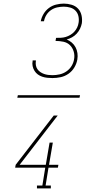

<svg xmlns="http://www.w3.org/2000/svg" viewBox="-20 -875 540 1065"><path d="M271 -442Q257 -442 242.5 -443.5Q228 -445 214.5 -449.5Q201 -454 190 -462Q179 -470 171.5 -482Q164 -494 161 -508Q158 -522 161 -537Q161 -537 161 -538Q161 -539 161 -540H179Q179 -539 179 -538.5Q179 -538 179 -537Q177 -525 179 -513Q181 -501 187.5 -491.5Q194 -482 203.5 -475.5Q213 -469 224 -465Q235 -461 247 -459.5Q259 -458 271 -458Q291 -458 311 -462.5Q331 -467 348.5 -479Q366 -491 377 -509Q388 -527 391 -547Q395 -569 388.5 -590Q382 -611 367.5 -625Q353 -639 331.5 -643.5Q310 -648 288 -648L291 -665Q304 -665 317.5 -665.5Q331 -666 344.5 -670Q358 -674 370.5 -681.5Q383 -689 392.5 -699.5Q402 -710 408 -722.5Q414 -735 416 -749Q419 -767 415 -785Q411 -803 399 -815.5Q387 -828 369.5 -833Q352 -838 334 -838Q316 -838 297.5 -834Q279 -830 263 -819Q247 -808 237 -791.5Q227 -775 224 -757H206Q210 -778 221.5 -797.5Q233 -817 251 -830.5Q269 -844 291 -849.5Q313 -855 334 -855Q356 -855 377.5 -848.5Q399 -842 413 -827Q427 -812 432 -790.5Q437 -769 434 -746Q431 -731 424 -716Q417 -701 405.5 -688.5Q394 -676 379.5 -668Q365 -660 350 -656Q365 -650 378 -639Q391 -628 399 -613Q407 -598 409.5 -580.5Q412 -563 409 -545Q405 -522 392.5 -501Q380 -480 360 -466Q340 -452 317 -447Q294 -442 271 -442ZM185 170V154H215L231 55H64L67 39L278 -234H300L262 -185L89 39H234L255 -84H273L252 39H304L301 55H249L233 154H262V170ZM76 -333 79 -347H424L421 -333Z"/></svg>

Font: Iosevka Slab Thin Oblique
Style: Regular
Weight: 100
Italic angle: -9°
Monospace: yes
Designer: Belleve Invis
Foundry: Belleve Invis
Version: Version 11.1.0; ttfautohint (v1.8.3)